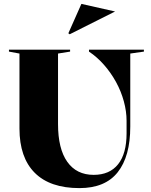

<svg xmlns="http://www.w3.org/2000/svg" viewBox="-20 -963 774 986"><path d="M388 3Q237 3 158.5 -75.5Q80 -154 80 -303V-688L26 -698V-708H340V-698L278 -688V-326Q278 -199 325.5 -132Q373 -65 461 -65Q543 -65 586.5 -119.5Q630 -174 630 -278V-343Q630 -391 616 -442.5Q602 -494 576 -541.5Q550 -589 514.5 -629.5Q479 -670 437 -698V-708H719V-698L649 -688V-313Q649 -160 584.5 -78.5Q520 3 388 3ZM338 -787 331 -792 398 -943 571 -904Z"/></svg>

Font: Kalnia Thin SemiBold
Style: Regular
Weight: 600
Version: Version 1.105